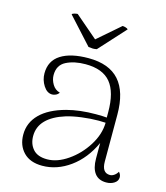

<svg xmlns="http://www.w3.org/2000/svg" viewBox="-107 -777 752 871"><g transform="rotate(15 269.0 -341.5)"><path d="M526 -28Q526 -11 510 -0.5Q494 10 472 10Q436 10 418 -14Q400 -38 400 -83V-156Q364 -77 302.5 -32.5Q241 12 172 12Q115 12 84 -20Q53 -52 53 -103Q53 -159 93.5 -199.5Q134 -240 212 -261Q272 -277 348 -277Q383 -277 399 -275V-301Q399 -394 362 -439Q325 -484 244 -484Q191 -484 153.5 -465Q116 -446 116 -399Q116 -377 128.5 -356Q141 -335 164 -329Q158 -320 149 -316Q140 -312 132 -312Q108 -312 91 -338.5Q74 -365 74 -396Q74 -455 120.5 -484.5Q167 -514 250 -514Q347 -514 394.5 -460.5Q442 -407 442 -300V-80Q442 -27 480 -27Q490 -27 500 -34Q510 -41 516 -52Q526 -41 526 -28ZM400 -251Q390 -252 368 -252Q330 -252 288 -246.5Q246 -241 217 -232Q159 -214 128.5 -183Q98 -152 98 -108Q98 -71 119.5 -46.5Q141 -22 186 -22Q233 -22 282.5 -56Q332 -90 365.5 -143Q399 -196 400 -251ZM256 -604 361 -695Q367 -695 375.5 -692.5Q384 -690 387 -686L275 -563Q265 -561 257 -561Q250 -561 236 -563L124 -686Q125 -690 134.5 -692.5Q144 -695 150 -695Z"/></g></svg>

Font: Arima Madurai ExtraLight
Style: Regular
Weight: 275
Designer: Joana Correia and Natanael Gama
Foundry: NDISCOVER
Version: Version 1.020